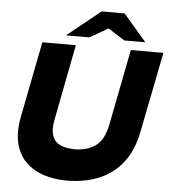

<svg xmlns="http://www.w3.org/2000/svg" viewBox="-59 -942 894 1005"><g transform="rotate(5 387.5 -439.0)"><path d="M328 10Q265 10 209.5 -7.5Q154 -25 115 -62.5Q76 -100 60.5 -159Q45 -218 61 -302L139 -700H315L238 -303Q227 -248 239 -216Q251 -184 281.5 -170.5Q312 -157 356 -157Q421 -157 465.5 -188.5Q510 -220 526 -302L604 -700H775L692 -281Q673 -181 623 -116.5Q573 -52 498 -21Q423 10 328 10ZM259 -747 434 -888H555L505 -818L382 -747ZM565 -747 454 -818 434 -888H555L676 -747Z"/></g></svg>

Font: REM
Style: Bold Italic
Weight: 700
Italic angle: -11°
Designer: Octavio Pardo
Foundry: Ashler Design
Version: Version 1.005;gftools[0.9.28]